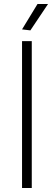

<svg xmlns="http://www.w3.org/2000/svg" viewBox="-20 -947 270 967"><path d="M91 -740H140V0H91ZM91 -799 169 -927H222L133 -794Z"/></svg>

Font: Encode Sans Narrow
Style: ExtraLight
Weight: 200
Designer: Pablo Impallari, Andres Torresi
Foundry: Pablo Impallari, Andres Torresi
Version: Version 1.000; ttfautohint (v1.00) -l 8 -r 50 -G 200 -x 14 -